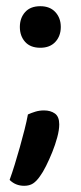

<svg xmlns="http://www.w3.org/2000/svg" viewBox="-20 -480 260 619"><path d="M44 -393Q44 -422 61 -441Q78 -460 110 -460Q141 -460 158.5 -441Q176 -422 176 -393Q176 -364 158.5 -345Q141 -326 110 -326Q78 -326 61 -345Q44 -364 44 -393ZM109 88Q98 104 86.5 111.5Q75 119 58 119Q30 119 11 100Q19 78 27.5 50.5Q36 23 44 -5.5Q52 -34 59 -61.5Q66 -89 70 -111Q81 -116 94 -120Q107 -124 122 -124Q143 -124 157 -114Q171 -104 171 -79Q171 -61 164.5 -37Q158 -13 148.5 10.5Q139 34 128.5 55Q118 76 109 88Z"/></svg>

Font: Baloo Thambi 2 Medium
Style: Regular
Weight: 500
Designer: Aadarsh Rajan and Ek Type
Foundry: Ek Type
Version: Version 1.640;hotconv 1.0.111;makeotfexe 2.5.65597; ttfautoh